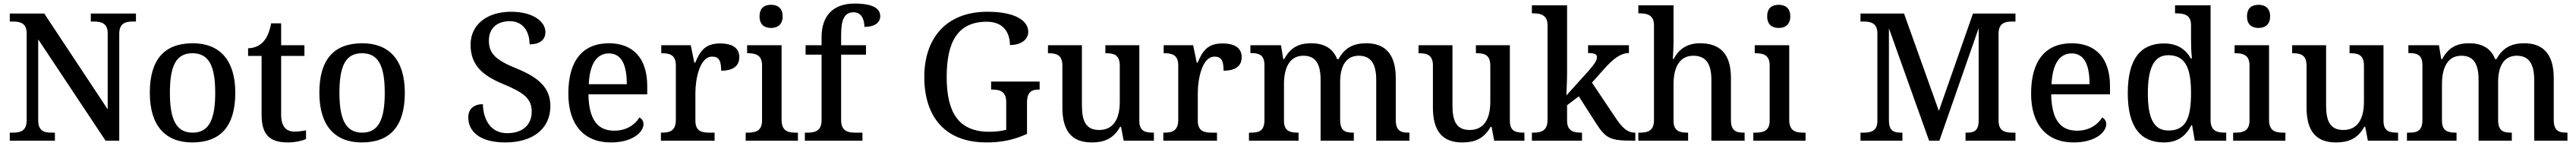

<svg xmlns="http://www.w3.org/2000/svg" viewBox="-20 -790 14494 820"><path d="M35 0H289V-45H271C228 -45 195 -54 195 -115V-569L574 0H651V-599C651 -659 685 -669 727 -669H745V-714H491V-669H509C550 -669 586 -659 586 -603V-176L229 -714H35V-669H53C94 -669 130 -660 130 -603V-115C130 -54 95 -45 51 -45H35Z M1062 10C1221 10 1304 -81 1304 -269C1304 -456 1213 -547 1065 -547C905 -547 823 -456 823 -269C823 -81 913 10 1062 10ZM1064 -45C970 -45 936 -122 936 -269C936 -417 969 -491 1063 -491C1157 -491 1191 -417 1191 -269C1191 -122 1158 -45 1064 -45Z M1601 10C1641 10 1683 0 1702 -9V-58C1681 -54 1660 -51 1636 -51C1589 -51 1562 -81 1562 -146V-476H1693V-536H1562V-659H1506C1496 -610 1482 -577 1460 -554C1439 -531 1406 -519 1376 -519V-476H1452V-146C1452 -30 1500 10 1601 10Z M2016 10C2175 10 2258 -81 2258 -269C2258 -456 2167 -547 2019 -547C1859 -547 1777 -456 1777 -269C1777 -81 1867 10 2016 10ZM2018 -45C1924 -45 1890 -122 1890 -269C1890 -417 1923 -491 2017 -491C2111 -491 2145 -417 2145 -269C2145 -122 2112 -45 2018 -45Z M2824 10C2978 10 3077 -67 3077 -194C3077 -296 3012 -354 2890 -404C2768 -453 2731 -489 2731 -563C2731 -629 2775 -671 2848 -671C2930 -671 2960 -604 2960 -541C3017 -541 3049 -566 3049 -610C3049 -668 2981 -724 2855 -724C2725 -724 2628 -655 2628 -539C2628 -432 2685 -369 2814 -317C2929 -269 2972 -235 2972 -163C2972 -88 2920 -42 2834 -42C2744 -42 2700 -113 2697 -205C2648 -205 2615 -179 2615 -131C2615 -52 2679 10 2824 10Z M3417 10C3543 10 3601 -50 3601 -93C3601 -112 3589 -125 3578 -130C3554 -91 3506 -56 3437 -56C3343 -56 3294 -117 3291 -260H3622V-307C3622 -465 3540 -547 3407 -547C3260 -547 3178 -451 3178 -264C3178 -91 3265 10 3417 10ZM3507 -317H3293C3298 -429 3337 -490 3406 -490C3480 -490 3507 -421 3507 -317Z M3699 0H4001V-45H3972C3929 -45 3893 -53 3893 -112V-268C3893 -345 3917 -472 3987 -472C4026 -472 4038 -448 4038 -393C4109 -393 4140 -422 4140 -469C4140 -517 4106 -546 4032 -546C3946 -546 3919 -501 3892 -438H3887L3867 -536H3701V-491H3704C3748 -491 3783 -482 3783 -423V-117C3783 -54 3748 -45 3703 -45H3699Z M4319 -633C4354 -633 4384 -651 4384 -698C4384 -746 4354 -763 4319 -763C4282 -763 4254 -746 4254 -698C4254 -651 4282 -633 4319 -633ZM4176 0H4470V-45H4457C4413 -45 4378 -55 4378 -117V-536H4184V-491H4189C4232 -491 4268 -481 4268 -423V-113C4268 -55 4232 -45 4189 -45H4176Z M4509 0H4833V-45H4792C4751 -45 4713 -54 4713 -115V-483H4853V-536H4713V-594C4713 -679 4731 -721 4783 -721C4830 -721 4844 -677 4844 -639C4901 -639 4933 -662 4933 -699C4933 -739 4899 -770 4788 -770C4670 -770 4603 -703 4603 -582V-536H4513V-483H4603V-115C4603 -54 4565 -45 4524 -45H4509Z M5531 10C5619 10 5689 -6 5759 -38V-214C5759 -275 5787 -287 5825 -287H5830V-332H5557V-287H5563C5608 -287 5642 -275 5642 -218V-61C5616 -54 5581 -50 5547 -50C5372 -50 5307 -160 5307 -358C5307 -556 5370 -668 5533 -668C5628 -668 5663 -604 5663 -537C5724 -537 5766 -567 5766 -611C5766 -675 5690 -724 5537 -724C5303 -724 5181 -574 5181 -358C5181 -137 5295 10 5531 10Z M6123 10C6189 10 6244 -8 6283 -78H6288L6303 0H6473V-45H6469C6426 -45 6391 -52 6391 -111V-536H6200V-491H6204C6247 -491 6281 -483 6281 -421V-219C6281 -123 6246 -60 6165 -60C6090 -60 6068 -111 6068 -198V-536H5877V-491H5880C5925 -491 5958 -481 5958 -422V-186C5958 -50 6015 10 6123 10Z M6526 0H6828V-45H6799C6756 -45 6720 -53 6720 -112V-268C6720 -345 6744 -472 6814 -472C6853 -472 6865 -448 6865 -393C6936 -393 6967 -422 6967 -469C6967 -517 6933 -546 6859 -546C6773 -546 6746 -501 6719 -438H6714L6694 -536H6528V-491H6531C6575 -491 6610 -482 6610 -423V-117C6610 -54 6575 -45 6530 -45H6526Z M7008 0H7287V-45H7284C7240 -45 7205 -53 7205 -112V-317C7205 -402 7232 -477 7314 -477C7386 -477 7411 -427 7411 -341V0H7598V-45H7595C7550 -45 7521 -54 7521 -117V-330C7521 -409 7548 -477 7626 -477C7697 -477 7724 -427 7724 -341V0H7911V-45H7908C7863 -45 7834 -54 7834 -117V-352C7834 -488 7772 -547 7669 -547C7603 -547 7549 -527 7512 -458H7504C7480 -522 7425 -547 7359 -547C7292 -547 7244 -527 7206 -458H7201L7188 -536H7016V-492H7019C7063 -492 7095 -483 7095 -425V-116C7095 -54 7064 -45 7019 -45H7008Z M8208 10C8274 10 8329 -8 8368 -78H8373L8388 0H8558V-45H8554C8511 -45 8476 -52 8476 -111V-536H8285V-491H8289C8332 -491 8366 -483 8366 -421V-219C8366 -123 8331 -60 8250 -60C8175 -60 8153 -111 8153 -198V-536H7962V-491H7965C8010 -491 8043 -481 8043 -422V-186C8043 -50 8100 10 8208 10Z M8600 0H8882V-45H8877C8837 -45 8798 -53 8798 -112V-199L8864 -249L8960 -99C9016 -11 9043 0 9168 0H9182V-45H9179C9137 -45 9107 -74 9071 -128L8938 -326L9005 -401C9057 -460 9100 -492 9146 -492V-536H8916V-492C8949 -492 8966 -487 8966 -470C8966 -453 8956 -434 8919 -392L8794 -254C8794 -257 8798 -339 8798 -375V-760H8600V-715H8609C8648 -715 8688 -706 8688 -649V-115C8688 -54 8649 -45 8609 -45H8600Z M9199 0H9479V-45H9476C9432 -45 9397 -53 9397 -112V-317C9397 -410 9430 -477 9508 -477C9583 -477 9610 -427 9610 -341V0H9797V-45H9794C9749 -45 9720 -54 9720 -117V-352C9720 -488 9659 -547 9546 -547C9475 -547 9427 -515 9398 -459H9393C9393 -464 9397 -514 9397 -553V-760H9199V-715H9208C9247 -715 9287 -706 9287 -649V-116C9287 -54 9251 -45 9207 -45H9199Z M9989 -633C10024 -633 10054 -651 10054 -698C10054 -746 10024 -763 9989 -763C9952 -763 9924 -746 9924 -698C9924 -651 9952 -633 9989 -633ZM9846 0H10140V-45H10127C10083 -45 10048 -55 10048 -117V-536H9854V-491H9859C9902 -491 9938 -481 9938 -423V-113C9938 -55 9902 -45 9859 -45H9846Z M10449 0H10685V-45H10681C10636 -45 10609 -54 10609 -115V-631L10835 0H10893L11114 -632V-108C11112 -54 11087 -45 11045 -45H11040V0H11321V-45H11303C11260 -45 11226 -55 11226 -113V-601C11226 -659 11261 -669 11301 -669H11321V-714H11082L10890 -167L10694 -714H10449V-669H10468C10508 -669 10544 -659 10544 -603V-110C10544 -54 10508 -45 10465 -45H10449Z M11648 10C11774 10 11832 -50 11832 -93C11832 -112 11820 -125 11809 -130C11785 -91 11737 -56 11668 -56C11574 -56 11525 -117 11522 -260H11853V-307C11853 -465 11771 -547 11638 -547C11491 -547 11409 -451 11409 -264C11409 -91 11496 10 11648 10ZM11738 -317H11524C11529 -429 11568 -490 11637 -490C11711 -490 11738 -421 11738 -317Z M12157 10C12235 10 12281 -28 12311 -87H12315L12330 0H12507V-45H12499C12454 -45 12419 -56 12419 -115V-760H12219V-715H12227C12271 -715 12309 -706 12309 -649V-572C12309 -539 12310 -494 12314 -462H12308C12279 -512 12233 -546 12157 -546C12026 -546 11953 -460 11953 -267C11953 -75 12026 10 12157 10ZM12182 -57C12099 -57 12066 -126 12066 -266C12066 -405 12099 -480 12181 -480C12279 -480 12309 -405 12309 -267C12309 -125 12279 -57 12182 -57Z M12689 -633C12724 -633 12754 -651 12754 -698C12754 -746 12724 -763 12689 -763C12652 -763 12624 -746 12624 -698C12624 -651 12652 -633 12689 -633ZM12546 0H12840V-45H12827C12783 -45 12748 -55 12748 -117V-536H12554V-491H12559C12602 -491 12638 -481 12638 -423V-113C12638 -55 12602 -45 12559 -45H12546Z M13124 10C13190 10 13245 -8 13284 -78H13289L13304 0H13474V-45H13470C13427 -45 13392 -52 13392 -111V-536H13201V-491H13205C13248 -491 13282 -483 13282 -421V-219C13282 -123 13247 -60 13166 -60C13091 -60 13069 -111 13069 -198V-536H12878V-491H12881C12926 -491 12959 -481 12959 -422V-186C12959 -50 13016 10 13124 10Z M13524 0H13803V-45H13800C13756 -45 13721 -53 13721 -112V-317C13721 -402 13748 -477 13830 -477C13902 -477 13927 -427 13927 -341V0H14114V-45H14111C14066 -45 14037 -54 14037 -117V-330C14037 -409 14064 -477 14142 -477C14213 -477 14240 -427 14240 -341V0H14427V-45H14424C14379 -45 14350 -54 14350 -117V-352C14350 -488 14288 -547 14185 -547C14119 -547 14065 -527 14028 -458H14020C13996 -522 13941 -547 13875 -547C13808 -547 13760 -527 13722 -458H13717L13704 -536H13532V-492H13535C13579 -492 13611 -483 13611 -425V-116C13611 -54 13580 -45 13535 -45H13524Z"/></svg>

Font: Noto Serif Gurmukhi Medium
Style: Regular
Weight: 500
Designer: Vaibhav Singh and the Monotype Design Team
Foundry: Monotype Imaging Inc.
Version: Version 2.004